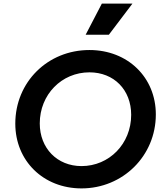

<svg xmlns="http://www.w3.org/2000/svg" viewBox="-20 -1035 922 1067"><path d="M585 -842 716 -1015H546L456 -842ZM433 12C662 12 846 -168 846 -399C846 -605 690 -757 477 -757C245 -757 65 -579 65 -348C65 -141 221 12 433 12ZM433 -112C298 -112 201 -211 201 -349C201 -510 323 -633 477 -633C613 -633 709 -536 709 -397C709 -236 587 -112 433 -112Z"/></svg>

Font: Plus Jakarta Sans
Style: Bold Italic
Weight: 700
Italic angle: -8°
Designer: Gumpita Rahayu
Foundry: Tokotype
Version: Version 2.071;gftools[0.9.30]